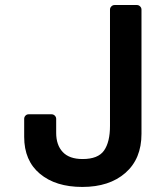

<svg xmlns="http://www.w3.org/2000/svg" viewBox="-20 -719 658 756"><path d="M75.2 -251Q75.2 -258.3 80.3 -263.7Q85.4 -269 92.8 -269H183.1Q190.4 -269 195.8 -263.7Q201.2 -258.3 201.2 -251V-195.8Q201.2 -147.9 227.1 -120.4Q252.9 -92.8 305.2 -92.8Q366.2 -92.8 389.6 -126.2Q413.1 -159.7 413.1 -223.1V-681.2Q413.1 -688.5 418.5 -693.8Q423.8 -699.2 431.2 -699.2H519Q526.4 -699.2 531.7 -693.8Q537.1 -688.5 537.1 -681.2V-191.9Q537.1 -93.8 473.9 -38.3Q410.6 17.1 304.2 17.1Q199.2 17.1 137.2 -34.7Q75.2 -86.4 75.2 -180.2Z"/></svg>

Font: Fragment Mono
Style: Bold
Weight: 700
Designer: Wei Huang based on Nimbus Sans by URW Studio, based on Helvetica by Max Miedinger.
Foundry: Wei Huang
Version: Version 1.011